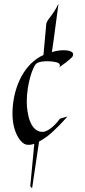

<svg xmlns="http://www.w3.org/2000/svg" viewBox="-20 -880 465 1047"><path d="M375 -571C387 -590 373 -604 334 -606C315 -607 289 -604 263 -596V-597C263 -597 270 -635 299 -860C265 -789 233 -772 232 -746L217 -580C204 -574 191 -567 180 -559C90 -496 48 -372 48 -260C48 -157 95 -94 126 -91C140 -89 154 -91 167 -96L145 136C146 136 155 147 155 147C155 147 172 35 193 -108C207 -115 221 -125 237 -136C237 -136 280 -167 348 -245L307 -233C258 -165 217 -161 217 -161C144 -156 126 -262 126 -327C126 -418 158 -522 182 -536C194 -543 215 -546 237 -546C263 -546 289 -542 299 -536C299 -536 316 -525 300 -511C362 -553 375 -571 375 -571Z"/></svg>

Font: Quintessential
Style: Regular
Weight: 400
Designer: Astigmatic (AOETI)
Foundry: Astigmatic (AOETI)
Version: Version 1.000